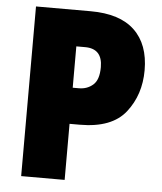

<svg xmlns="http://www.w3.org/2000/svg" viewBox="-52 -759 680 805"><g transform="rotate(5 288.5 -357.0)"><path d="M67 -714V0H250V-236H293Q428 -236 486 -310Q544 -384 544 -487Q544 -596 482 -655Q420 -714 297 -714ZM360 -484Q360 -431 335.5 -409.5Q311 -388 276 -388H250V-562H287Q360 -562 360 -484Z"/></g></svg>

Font: Noto Sans UI SemiCondensed Black
Style: Regular
Weight: 900
Width: 4
Designer: Monotype Design Team
Foundry: Monotype Imaging Inc.
Version: 1.001